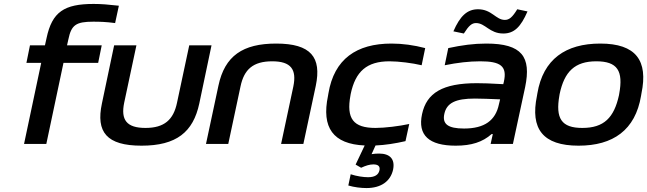

<svg xmlns="http://www.w3.org/2000/svg" viewBox="-20 -730 3283 974"><path d="M453 -620C488 -620 518 -619 564 -613L583 -701C528 -707 496 -710 455 -710C306 -710 244 -670 216 -536L208 -500H132L114 -411H189L102 0H215L302 -411H478L496 -500H320L327 -531C342 -603 365 -620 453 -620Z M497 -205C466 -60 521 9 698 9C875 9 960 -60 991 -205L1053 -500H940L878 -209C860 -122 813 -81 718 -81C622 -81 592 -122 610 -209L672 -500H559Z M1088 -295 1025 0H1138L1200 -291C1218 -378 1264 -419 1361 -419C1456 -419 1486 -378 1468 -291L1406 0H1519L1582 -295C1612 -439 1558 -509 1381 -509C1212 -509 1120 -447 1088 -295Z M1646 -256 1644 -244C1610 -82 1670 1 1830 8L1784 105L1812 121C1836 110 1855 104 1874 104C1900 104 1909 115 1905 134C1900 157 1881 169 1847 169C1824 169 1789 164 1759 154L1747 211C1777 220 1812 224 1839 224C1914 224 1961 189 1974 131C1985 78 1959 49 1903 49C1890 49 1877 50 1865 52L1885 8C1933 6 1985 -2 2037 -14L2056 -101C2005 -90 1932 -81 1885 -81C1772 -81 1736 -128 1758 -247L1759 -253C1783 -368 1841 -419 1956 -419C2003 -419 2073 -410 2119 -399L2137 -486C2080 -501 2022 -509 1966 -509C1789 -509 1675 -431 1646 -256Z M2447 -509C2383 -509 2324 -501 2254 -486L2236 -399C2300 -412 2360 -419 2416 -419C2519 -419 2554 -395 2536 -315L2533 -303C2470 -307 2424 -308 2399 -308C2226 -308 2144 -259 2121 -151C2098 -44 2156 9 2292 9C2371 9 2428 -9 2474 -50H2480L2469 0H2582L2644 -288C2676 -442 2628 -509 2447 -509ZM2234 -152C2246 -208 2291 -230 2389 -230C2418 -230 2471 -228 2517 -226L2511 -201C2494 -119 2438 -78 2334 -78C2252 -78 2223 -101 2234 -152ZM2280 -571 2333 -560C2359 -601 2374 -613 2395 -613C2442 -613 2463 -560 2533 -560C2589 -560 2622 -594 2656 -672L2604 -683C2579 -642 2563 -629 2541 -629C2495 -629 2475 -683 2405 -683C2350 -683 2314 -649 2280 -571Z M2706 -256 2704 -244C2669 -76 2734 9 2915 9C3090 9 3203 -70 3232 -244L3234 -256C3269 -423 3206 -509 3025 -509C2850 -509 2735 -430 2706 -256ZM2818 -247 2819 -253C2843 -367 2896 -419 3005 -419C3112 -419 3143 -371 3121 -253L3120 -247C3095 -133 3044 -81 2934 -81C2828 -81 2797 -129 2818 -247Z"/></svg>

Font: LT Wave Medium
Style: Italic
Weight: 500
Designer: Daniel Lyons
Version: Version 2.5 (Glyphs App)